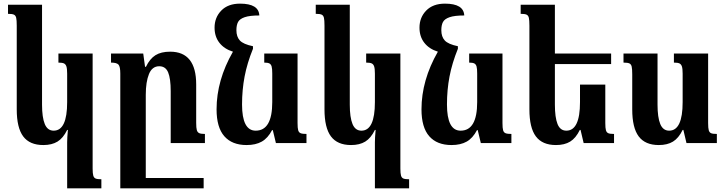

<svg xmlns="http://www.w3.org/2000/svg" viewBox="-20 -786 3987 1055"><path d="M349 -5Q349 -28 353 -72H349Q327 -27 296 -8Q265 11 218 11Q143 11 107.5 -36.5Q72 -84 72 -185V-645Q72 -675 69 -688Q66 -701 56.5 -705.5Q47 -710 24 -710V-760H211V-211Q211 -141 226 -104.5Q241 -68 275 -68Q349 -68 349 -225V-381Q349 -408 345 -420.5Q341 -433 331.5 -437.5Q322 -442 301 -442V-492H489V140Q489 167 492.5 179Q496 191 505.5 195Q515 199 537 199V249H349Z M918 0V-285Q918 -354 904 -388Q890 -422 855 -422Q816 -422 798.5 -379Q781 -336 781 -265V192H1099V249H720H641V-382Q641 -420 631 -431Q621 -442 590 -442V-492H767L777 -419H782Q803 -463 834 -482.5Q865 -502 915 -502Q1058 -502 1058 -322V-111Q1058 -83 1061.5 -71Q1065 -59 1074.5 -54.5Q1084 -50 1106 -50V0Z M1664 -50V0H1496L1479 -71H1475Q1452 -27 1418.5 -8Q1385 11 1335 11Q1255 11 1212.5 -37.5Q1170 -86 1170 -185Q1170 -345 1260 -502Q1212 -517 1185.5 -551Q1159 -585 1159 -634Q1159 -690 1196 -728Q1233 -766 1299 -766Q1402 -766 1405 -701Q1352 -701 1324.5 -691.5Q1297 -682 1288 -665Q1279 -648 1279 -620Q1279 -584 1298 -563.5Q1317 -543 1370 -532V-518Q1338 -439 1324 -365.5Q1310 -292 1310 -212Q1310 -68 1385 -68Q1476 -68 1476 -225V-382Q1476 -409 1472.5 -421Q1469 -433 1460 -437.5Q1451 -442 1432 -442V-492H1615V-110Q1615 -82 1618.5 -70Q1622 -58 1632 -54Q1642 -50 1664 -50Z M2040 -5Q2040 -28 2044 -72H2040Q2018 -27 1987 -8Q1956 11 1909 11Q1834 11 1798.5 -36.5Q1763 -84 1763 -185V-645Q1763 -675 1760 -688Q1757 -701 1747.5 -705.5Q1738 -710 1715 -710V-760H1902V-211Q1902 -141 1917 -104.5Q1932 -68 1966 -68Q2040 -68 2040 -225V-381Q2040 -408 2036 -420.5Q2032 -433 2022.5 -437.5Q2013 -442 1992 -442V-492H2180V140Q2180 167 2183.5 179Q2187 191 2196.5 195Q2206 199 2228 199V249H2040Z M2790 -50V0H2622L2605 -71H2601Q2578 -27 2544.5 -8Q2511 11 2461 11Q2381 11 2338.5 -37.5Q2296 -86 2296 -185Q2296 -345 2386 -502Q2338 -517 2311.5 -551Q2285 -585 2285 -634Q2285 -690 2322 -728Q2359 -766 2425 -766Q2528 -766 2531 -701Q2478 -701 2450.5 -691.5Q2423 -682 2414 -665Q2405 -648 2405 -620Q2405 -584 2424 -563.5Q2443 -543 2496 -532V-518Q2464 -439 2450 -365.5Q2436 -292 2436 -212Q2436 -68 2511 -68Q2602 -68 2602 -225V-382Q2602 -409 2598.5 -421Q2595 -433 2586 -437.5Q2577 -442 2558 -442V-492H2741V-110Q2741 -82 2744.5 -70Q2748 -58 2758 -54Q2768 -50 2790 -50Z M3354 -50V0H3187L3170 -72H3166Q3144 -27 3113 -8Q3082 11 3035 11Q2960 11 2924.5 -36.5Q2889 -84 2889 -185V-645Q2889 -675 2886 -688Q2883 -701 2873.5 -705.5Q2864 -710 2841 -710V-760H3029V-492H3338V-434H3029V-211Q3029 -141 3043.5 -104.5Q3058 -68 3092 -68Q3167 -68 3167 -225V-321H3306V-110Q3306 -82 3309.5 -70Q3313 -58 3322.5 -54Q3332 -50 3354 -50Z M3454 -185V-377Q3454 -407 3451 -420Q3448 -433 3438.5 -437.5Q3429 -442 3406 -442V-492H3593V-211Q3593 -141 3608 -104.5Q3623 -68 3657 -68Q3731 -68 3731 -225V-381Q3731 -408 3727 -420.5Q3723 -433 3713.5 -437.5Q3704 -442 3683 -442V-492H3871V-110Q3871 -82 3874.5 -70Q3878 -58 3887.5 -54Q3897 -50 3919 -50V0H3752L3735 -72H3731Q3709 -27 3678 -8Q3647 11 3600 11Q3525 11 3489.5 -36.5Q3454 -84 3454 -185Z"/></svg>

Font: Noto Serif Armenian SmBd Narrow
Style: Regular
Weight: 600
Width: 4
Designer: Monotype Design team
Foundry: Monotype Imaging Inc.
Version: Version 1.000